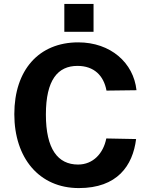

<svg xmlns="http://www.w3.org/2000/svg" viewBox="-20 -949 764 979"><path d="M457 -929H308V-787H457ZM379 -733C178 -733 53 -592 53 -367C53 -143 180 10 382 10C578 10 657 -104 674 -240L522 -243C507 -167 455 -110 378 -110C275 -110 214 -189 214 -365C214 -542 275 -613 375 -613C460 -613 509 -563 523 -487L676 -489C661 -629 544 -733 379 -733Z"/></svg>

Font: United Sans
Style: Bold
Weight: 700
Designer: Pablo Impallari, Rodrigo Fuenzalida (Modified by Dan O. Williams)
Version: Version 1.000;PS 001.000;hotconv 1.0.88;makeotf.lib2.5.64775